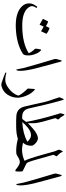

<svg xmlns="http://www.w3.org/2000/svg" viewBox="945 -1720 1004 2934"><g transform="rotate(90 1447.0 -253.0)"><path d="M755 -372Q772 -356 785.5 -333Q799 -310 809 -281Q830 -224 827 -169Q825 -115 800 -99Q727 -53 632 -26Q537 1 418 7Q181 19 80 -83Q16 -149 37 -236Q42 -254 52.5 -273.5Q63 -293 78 -314Q82 -321 90 -319Q95 -318 98 -311Q101 -305 97 -300Q82 -280 76 -257Q69 -235 78 -216Q135 -86 390 -91Q517 -93 617.5 -117.5Q718 -142 792 -189Q782 -228 727 -285Q724 -288 725 -309Q725 -311 725 -312Q726 -336 736 -372Q740 -386 755 -372ZM406 -505Q407 -508 413 -507Q434 -500 453.5 -490Q473 -480 492 -466Q497 -462 494 -457L460 -381Q458 -378 450 -383Q447 -386 431 -394.5Q415 -403 387 -418L359 -359Q357 -354 349 -360Q345 -363 325.5 -374Q306 -385 272 -404Q267 -407 269 -410L306 -483Q307 -486 313 -485Q331 -480 347.5 -471.5Q364 -463 379 -452Z M897 -670Q909 -719 924 -672L990 -427Q1086 -96 1055 -7Q1050 5 1045 -1Q1040 -6 1038 -18Q1025 -102 993 -207Q992 -211 938 -397L884 -578Q879 -598 882 -612Z M1340 -279Q1340 -283 1342 -284Q1346 -286 1358 -276Q1404 -236 1435 -169Q1467 -100 1473 -35Q1476 53 1431 127Q1386 202 1297 226Q1274 233 1249 225Q1187 205 1148 190.5Q1109 176 1093 167Q1089 164 1088 161Q1088 157 1090 154Q1093 151 1099 153Q1135 163 1165 166.5Q1195 170 1219 167Q1270 161 1325 120Q1410 59 1439 -24Q1441 -30 1438 -40Q1413 -93 1337 -171Q1333 -176 1333 -179Z M1492 -720Q1495 -726 1497 -726Q1503 -727 1510 -705Q1555 -550 1580 -440Q1604 -336 1618.5 -273Q1633 -210 1638 -188Q1661 -96 1755 -90Q1782 -88 1782 -54Q1783 0 1771 0Q1640 0 1609 -122Q1597 -173 1585 -224.5Q1573 -276 1562 -328Q1541 -432 1520.5 -496.5Q1500 -561 1471 -643Q1465 -658 1469 -668Z M2101 -24Q2030 1 1913 2Q1854 3 1818.5 2Q1783 1 1771 0Q1763 -2 1752 -23Q1720 -87 1755 -90L1798 -91L1843 -150Q1826 -246 1798 -362Q1770 -478 1729 -613Q1723 -633 1719.5 -645Q1716 -657 1713 -661Q1707 -675 1725 -729Q1727 -735 1732 -735Q1737 -735 1742 -728Q1772 -674 1797 -653Q1811 -642 1801 -627L1788 -605Q1785 -599 1789 -583Q1851 -379 1861 -295Q1863 -279 1863 -249.5Q1863 -220 1863 -178Q1967 -281 2023 -309Q2080 -338 2112 -328Q2161 -315 2200 -257Q2207 -248 2207 -228Q2207 -151 2161 -103Q2201 -93 2237.5 -89.5Q2274 -86 2307 -90Q2320 -92 2328 -72Q2344 -33 2337 -17Q2329 0 2323 0Q2226 8 2101 -24ZM2102 -207Q2030 -254 1932 -177Q1907 -158 1885.5 -136Q1864 -114 1845 -91Q2022 -101 2145 -169Q2132 -187 2102 -207Z M2429 -192Q2454 -198 2465 -172Q2468 -161 2487 -151Q2497 -146 2511.5 -138.5Q2526 -131 2544 -123Q2581 -107 2590 -100Q2600 -93 2600 -85Q2604 -21 2598 9Q2597 14 2588 14Q2578 14 2575 11Q2513 -41 2472 -52Q2432 -62 2369 -20Q2339 0 2322 0Q2312 0 2306 -13Q2269 -87 2306 -90Q2338 -93 2371.5 -102Q2405 -111 2439 -127Q2412 -188 2429 -192Z M2371 -476Q2407 -343 2430.5 -266Q2454 -189 2465 -169Q2487 -131 2470 -117Q2454 -103 2438 -126Q2409 -167 2333 -441Q2302 -557 2292 -588L2273 -634Q2266 -651 2269 -662Q2282 -694 2286 -700Q2296 -718 2303 -701Q2317 -666 2362 -625Q2371 -617 2367 -609Q2361 -599 2357 -591.5Q2353 -584 2350 -579Q2344 -570 2347 -561Q2351 -549 2371 -476Z M2648 -670Q2660 -719 2675 -672L2741 -427Q2837 -96 2806 -7Q2801 5 2796 -1Q2791 -6 2789 -18Q2776 -102 2744 -207Q2743 -211 2689 -397L2635 -578Q2630 -598 2633 -612Z"/></g></svg>

Font: Amiri
Style: Italic
Weight: 400
Italic angle: 10°
Designer: Khaled Hosny
Version: Version 0.113